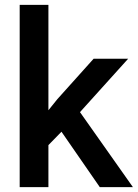

<svg xmlns="http://www.w3.org/2000/svg" viewBox="-20 -770 567 790"><path d="M390.6 0 232.9 -228 179.2 -172.9V0H61V-750H179.2V-316.4L215.8 -361.8L365.2 -528.3H507.3L309.1 -308.6L526.9 0Z"/></svg>

Font: Vazirmatn RD Medium
Style: Regular
Weight: 500
Designer: Saber Rastikerdar
Foundry: Saber Rastikerdar
Version: Version 33.003